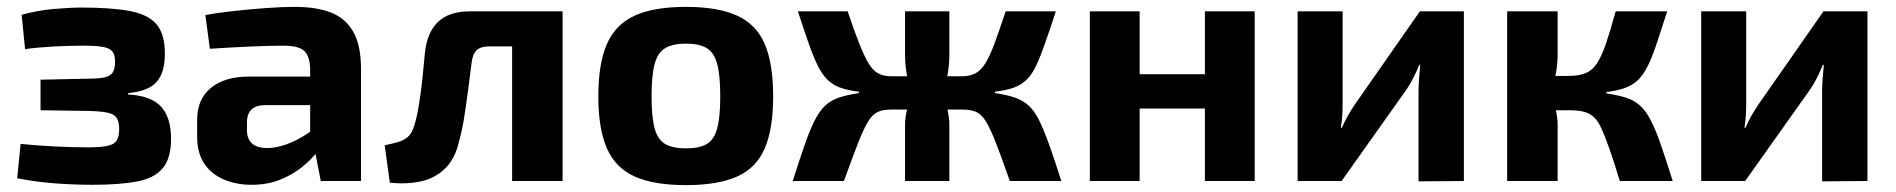

<svg xmlns="http://www.w3.org/2000/svg" viewBox="-20 -527 5520 559"><path d="M217 -505Q304 -505 357.5 -495Q411 -485 435.5 -456.5Q460 -428 460 -371Q460 -315 435.5 -288Q411 -261 353 -256V-252Q421 -248 449.5 -216Q478 -184 478 -123Q478 -66 453.5 -37Q429 -8 378.5 1.5Q328 11 250 11Q197 11 141.5 7Q86 3 30 -8L40 -108Q89 -103 142 -100.5Q195 -98 240 -98Q291 -98 309 -108Q327 -118 327 -151Q327 -173 319.5 -184Q312 -195 293 -199Q274 -203 240 -204L98 -206V-295L239 -298Q269 -298 285.5 -302Q302 -306 308.5 -316.5Q315 -327 315 -347Q315 -368 307 -377.5Q299 -387 279.5 -390.5Q260 -394 224 -394Q179 -394 134 -391.5Q89 -389 53 -384L43 -484Q91 -497 138 -501Q185 -505 217 -505Z M838 -507Q901 -507 943.5 -490.5Q986 -474 1008.5 -434.5Q1031 -395 1031 -327V0H914L893 -107L883 -122V-327Q882 -363 866 -378.5Q850 -394 804 -394Q765 -394 708 -391.5Q651 -389 591 -385L578 -483Q614 -490 660.5 -495Q707 -500 754 -503.5Q801 -507 838 -507ZM970 -304 969 -221H750Q723 -220 711 -207Q699 -194 699 -172V-148Q699 -123 713.5 -109.5Q728 -96 758 -96Q784 -96 814.5 -107Q845 -118 875 -138Q905 -158 929 -185V-121Q920 -106 902.5 -83.5Q885 -61 858 -39.5Q831 -18 794.5 -3.5Q758 11 712 11Q668 11 631.5 -4.5Q595 -20 574.5 -51Q554 -82 554 -128V-179Q554 -238 594 -271Q634 -304 704 -304Z M1605 -494V-392H1405Q1380 -392 1368 -381Q1356 -370 1353 -344Q1348 -304 1342.5 -262Q1337 -220 1331 -182.5Q1325 -145 1317 -118Q1306 -66 1276.5 -37Q1247 -8 1205.5 1Q1164 10 1115 5L1100 -104Q1124 -109 1140.5 -114Q1157 -119 1168 -129Q1179 -139 1185 -158Q1191 -175 1195.5 -198.5Q1200 -222 1204 -250.5Q1208 -279 1211 -309.5Q1214 -340 1217 -372Q1223 -432 1255 -463Q1287 -494 1349 -494ZM1618 -494V0H1471V-494Z M1977 -507Q2070 -507 2126 -481.5Q2182 -456 2206.5 -399Q2231 -342 2231 -246Q2231 -152 2206.5 -95Q2182 -38 2126 -13Q2070 12 1977 12Q1884 12 1828 -13Q1772 -38 1747 -95Q1722 -152 1722 -246Q1722 -342 1747 -399Q1772 -456 1828 -481.5Q1884 -507 1977 -507ZM1977 -400Q1939 -400 1917 -387Q1895 -374 1886 -341Q1877 -308 1877 -246Q1877 -186 1886 -153Q1895 -120 1917 -107.5Q1939 -95 1977 -95Q2016 -95 2037.5 -107.5Q2059 -120 2068 -153Q2077 -186 2077 -246Q2077 -308 2068 -341Q2059 -374 2037.5 -387Q2016 -400 1977 -400Z M3054 -494Q3036 -439 3022.5 -400.5Q3009 -362 2997 -336.5Q2985 -311 2969.5 -295.5Q2954 -280 2932 -272Q2910 -264 2877 -260V-256Q2911 -251 2934.5 -243Q2958 -235 2975 -219.5Q2992 -204 3005.5 -176.5Q3019 -149 3034.5 -106Q3050 -63 3070 0H2920Q2896 -69 2880 -110Q2864 -151 2851 -172.5Q2838 -194 2822.5 -201Q2807 -208 2783 -208L2781 -305Q2804 -305 2820 -313.5Q2836 -322 2849 -343Q2862 -364 2875.5 -400.5Q2889 -437 2908 -494ZM2448 -494Q2467 -437 2481.5 -400.5Q2496 -364 2508.5 -343Q2521 -322 2536.5 -313.5Q2552 -305 2575 -305L2574 -208Q2551 -208 2535.5 -201Q2520 -194 2507 -172.5Q2494 -151 2478 -110Q2462 -69 2437 0H2288Q2308 -63 2323 -106Q2338 -149 2352 -176.5Q2366 -204 2382.5 -219.5Q2399 -235 2423 -243Q2447 -251 2481 -256V-260Q2448 -264 2426 -272Q2404 -280 2388.5 -295.5Q2373 -311 2360.5 -336.5Q2348 -362 2334.5 -400.5Q2321 -439 2303 -494ZM2643 -305V-208H2550V-305ZM2744 -494V-366Q2744 -339 2739 -311Q2734 -283 2724 -259Q2732 -236 2738 -210.5Q2744 -185 2744 -164V0H2615V-164Q2615 -185 2621.5 -210.5Q2628 -236 2635 -259Q2625 -283 2620 -311Q2615 -339 2615 -366V-494ZM2807 -305V-208H2717V-305Z M3298 -494V0H3153V-494ZM3497 -311V-211H3292V-311ZM3633 -494V0H3488V-494Z M4242 -494V0L4110 1V-259Q4110 -278 4111.5 -297Q4113 -316 4115 -338H4112Q4105 -320 4094.5 -299.5Q4084 -279 4074 -265L3886 0H3758V-494H3889V-228Q3889 -210 3888 -192.5Q3887 -175 3884 -155H3887Q3895 -174 3904.5 -190.5Q3914 -207 3924 -222L4114 -494Z M4834 -494Q4816 -438 4803 -399Q4790 -360 4777.5 -335Q4765 -310 4750 -295Q4735 -280 4712.5 -271.5Q4690 -263 4657 -259V-255Q4691 -250 4714.5 -242.5Q4738 -235 4755 -219.5Q4772 -204 4786 -177Q4800 -150 4815 -107Q4830 -64 4850 0H4696Q4679 -56 4666 -93Q4653 -130 4642.5 -153Q4632 -176 4619.5 -187Q4607 -198 4590 -202Q4573 -206 4549 -206L4547 -306Q4577 -306 4596.5 -314Q4616 -322 4629.5 -342.5Q4643 -363 4655.5 -399.5Q4668 -436 4684 -494ZM4515 -494V-367Q4515 -340 4509.5 -311.5Q4504 -283 4494 -259Q4503 -236 4509 -210Q4515 -184 4515 -163V0H4368V-494ZM4586 -306V-206H4478V-306Z M5417 -494V0L5285 1V-259Q5285 -278 5286.5 -297Q5288 -316 5290 -338H5287Q5280 -320 5269.5 -299.5Q5259 -279 5249 -265L5061 0H4933V-494H5064V-228Q5064 -210 5063 -192.5Q5062 -175 5059 -155H5062Q5070 -174 5079.5 -190.5Q5089 -207 5099 -222L5289 -494Z"/></svg>

Font: Exo 2
Style: Bold
Weight: 700
Designer: Natanael Gama
Foundry: Natanael Gama
Version: Version 2.010